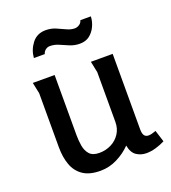

<svg xmlns="http://www.w3.org/2000/svg" viewBox="-133 -814 825 926"><g transform="rotate(-20 279.0 -351.0)"><path d="M174 -497V-187Q174 -161 178.5 -133.5Q183 -106 199 -88Q215 -70 249 -70Q282 -70 310 -84Q338 -98 355 -124Q372 -150 372 -184V-440Q372 -441 369 -454Q366 -467 363.5 -481Q361 -495 360 -497H472V-110Q472 -88 479 -78Q486 -68 501 -68Q515 -68 539 -77L558 -17Q537 -6 511.5 1.5Q486 9 462 9Q434 9 411.5 -6Q389 -21 382 -59Q352 -28 311 -7.5Q270 13 225 13Q169 13 136 -9.5Q103 -32 88.5 -71.5Q74 -111 74 -163V-440L62 -497ZM435 -703Q434 -677 422.5 -652.5Q411 -628 391 -612.5Q371 -597 341 -597Q314 -597 290 -607Q266 -617 244.5 -626.5Q223 -636 200 -636Q187 -636 177 -628Q167 -620 164 -608H108Q111 -649 136.5 -682Q162 -715 207 -715Q234 -715 257.5 -705Q281 -695 302 -685Q323 -675 343 -675Q355 -675 366.5 -682.5Q378 -690 381 -703Z"/></g></svg>

Font: Rosario Light SemiBold
Style: Regular
Weight: 600
Version: Version 1.101; ttfautohint (v1.8.1.43-b0c9)